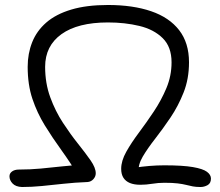

<svg xmlns="http://www.w3.org/2000/svg" viewBox="-20 -730 883 770"><path d="M68 20Q43 19 30.5 6Q18 -7 18 -23Q18 -35 28.5 -42.5Q39 -50 56 -50Q101 -50 143.5 -54Q186 -58 231.5 -63Q277 -68 327 -70L299 -17Q263 -77 226.5 -127.5Q190 -178 159.5 -227.5Q129 -277 110 -333.5Q91 -390 91 -462Q91 -515 109 -560.5Q127 -606 165.5 -639.5Q204 -673 265.5 -691.5Q327 -710 413 -710Q513 -710 586 -685Q659 -660 698.5 -609Q738 -558 738 -480Q738 -414 716.5 -359.5Q695 -305 664 -259Q633 -213 602.5 -174Q572 -135 552.5 -102Q533 -69 536 -39L517 -57Q549 -62 579.5 -64.5Q610 -67 639 -67Q713 -67 753.5 -60Q794 -53 810 -41Q826 -29 826 -14Q826 5 812.5 12.5Q799 20 784 20Q766 20 753 17.5Q740 15 726.5 11.5Q713 8 692.5 5.5Q672 3 639 3Q615 3 590.5 7Q566 11 543 11Q518 11 501 4Q484 -3 475 -17Q466 -31 466 -53Q466 -85 486.5 -121.5Q507 -158 537 -198Q567 -238 597 -283Q627 -328 647.5 -377Q668 -426 668 -480Q668 -542 632.5 -577Q597 -612 539 -626Q481 -640 413 -640Q292 -640 226.5 -593Q161 -546 161 -462Q161 -396 181.5 -340Q202 -284 232.5 -237.5Q263 -191 293 -153.5Q323 -116 343.5 -86.5Q364 -57 364 -35Q364 -22 354.5 -11.5Q345 -1 331 0Q280 2 234.5 7Q189 12 148 16Q107 20 68 20Z"/></svg>

Font: Shantell Sans Light
Style: Regular
Weight: 300
Designer: Stephen Nixon, Anya Danilova, Shantell Martin
Foundry: Arrow Type
Version: Version 1.011;[c5ecc13dd]